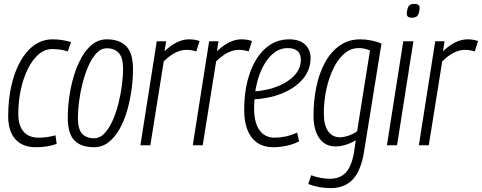

<svg xmlns="http://www.w3.org/2000/svg" viewBox="-20 -746 2475 986"><path d="M164 10Q95 10 58.5 -31.5Q22 -73 22 -149Q22 -232 38 -304Q54 -376 84 -430Q114 -484 156 -514Q198 -544 250 -544Q298 -544 345 -530L328 -482Q306 -489 287 -491.5Q268 -494 247 -494Q210 -494 178.5 -467Q147 -440 123.5 -393Q100 -346 87 -286Q74 -226 74 -160Q74 -101 101 -70Q128 -39 178 -39Q203 -39 224.5 -42.5Q246 -46 265 -51L271 -7Q250 1 222.5 5.5Q195 10 164 10Z M463 10Q396 10 362 -25Q328 -60 328 -142Q328 -191 335.5 -246Q343 -301 358.5 -353.5Q374 -406 398 -449.5Q422 -493 454.5 -518.5Q487 -544 529 -544Q594 -544 628.5 -508.5Q663 -473 663 -391Q663 -341 655.5 -286Q648 -231 633 -178.5Q618 -126 594 -83.5Q570 -41 537.5 -15.5Q505 10 463 10ZM463 -36Q493 -36 516.5 -61Q540 -86 558 -126Q576 -166 588 -213.5Q600 -261 606 -308Q612 -355 612 -392Q612 -450 590 -474Q568 -498 529 -498Q499 -498 475.5 -473Q452 -448 434 -407Q416 -366 404 -318.5Q392 -271 386 -224.5Q380 -178 380 -142Q380 -83 401.5 -59.5Q423 -36 463 -36Z M833 -534 825 -483Q890 -544 950 -544Q982 -544 1005 -535L988 -482Q963 -490 937 -490Q911 -490 882.5 -476.5Q854 -463 821 -431L752 0H701L785 -534Z M1102 -534 1094 -483Q1159 -544 1219 -544Q1251 -544 1274 -535L1257 -482Q1232 -490 1206 -490Q1180 -490 1151.5 -476.5Q1123 -463 1090 -431L1021 0H970L1054 -534Z M1516 -20Q1487 -5 1452 2.5Q1417 10 1384 10Q1311 10 1272.5 -40Q1234 -90 1234 -182Q1234 -287 1262.5 -369Q1291 -451 1343 -497.5Q1395 -544 1465 -544Q1518 -544 1546.5 -517.5Q1575 -491 1575 -448Q1575 -380 1525 -329Q1475 -278 1390 -253Q1364 -246 1337.5 -241.5Q1311 -237 1287 -236Q1285 -212 1285 -188Q1285 -116 1312.5 -77.5Q1340 -39 1391 -39Q1417 -39 1446 -45Q1475 -51 1506 -65ZM1457 -499Q1397 -499 1352 -438Q1307 -377 1291 -277Q1335 -280 1382 -294Q1447 -315 1486 -352.5Q1525 -390 1525 -439Q1525 -499 1457 -499Z M1563 199 1578 154Q1627 172 1675 172Q1727 172 1757 139Q1787 106 1799 30L1807 -26Q1783 -11 1755.5 -2.5Q1728 6 1704 6Q1649 6 1619.5 -36.5Q1590 -79 1590 -152Q1590 -229 1604.5 -299.5Q1619 -370 1649 -425Q1679 -480 1724.5 -512Q1770 -544 1830 -544Q1859 -544 1888 -538Q1917 -532 1939 -522L1850 30Q1835 128 1793 174Q1751 220 1678 220Q1617 220 1563 199ZM1880 -487Q1868 -492 1854 -495.5Q1840 -499 1822 -499Q1781 -499 1748.5 -471Q1716 -443 1692.5 -395Q1669 -347 1656 -287Q1643 -227 1643 -163Q1643 -103 1665 -72Q1687 -41 1726 -41Q1746 -41 1771.5 -50Q1797 -59 1814 -72Z M2108 -726Q2136 -726 2135 -704Q2133 -678 2125 -666.5Q2117 -655 2095 -655Q2068 -655 2069 -677Q2071 -703 2079 -714.5Q2087 -726 2108 -726ZM1967 0 2051 -534H2103L2019 0Z M2263 -534 2255 -483Q2320 -544 2380 -544Q2412 -544 2435 -535L2418 -482Q2393 -490 2367 -490Q2341 -490 2312.5 -476.5Q2284 -463 2251 -431L2182 0H2131L2215 -534Z"/></svg>

Font: Georama SemiCondensed Light
Style: Italic
Weight: 300
Width: 4
Italic angle: -9°
Designer: Jean-Baptiste Levee
Foundry: Production Type
Version: Version 1.000